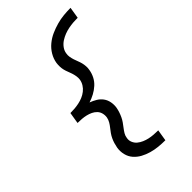

<svg xmlns="http://www.w3.org/2000/svg" viewBox="-289 -929 1178 1178"><g transform="rotate(-45 300.0 -340.0)"><path d="M409 153Q379 153 349.5 150Q320 147 292 139Q264 131 239 117.5Q214 104 195.5 83Q177 62 170 33Q163 4 168 -25Q171 -41 175.5 -56Q180 -71 187 -86Q194 -101 203.5 -114.5Q213 -128 223.5 -141Q234 -154 242.5 -168.5Q251 -183 254 -199Q257 -217 252.5 -234.5Q248 -252 236 -264.5Q224 -277 208 -284.5Q192 -292 175 -296Q158 -300 140 -301.5Q122 -303 103 -303L106 -322L115 -377Q134 -377 152.5 -378.5Q171 -380 190 -384Q209 -388 227 -395.5Q245 -403 261 -415.5Q277 -428 287.5 -445Q298 -462 301 -481Q303 -496 300.5 -511Q298 -526 293.5 -540Q289 -554 283.5 -567.5Q278 -581 274.5 -595Q271 -609 270.5 -624.5Q270 -640 272 -655Q277 -686 293.5 -714Q310 -742 335.5 -763Q361 -784 390.5 -797Q420 -810 450.5 -818.5Q481 -827 511.5 -830Q542 -833 572 -833L560 -759Q540 -759 520.5 -757.5Q501 -756 480.5 -752Q460 -748 440.5 -740.5Q421 -733 403 -721.5Q385 -710 372 -692.5Q359 -675 356 -655Q353 -640 355.5 -625Q358 -610 362.5 -596Q367 -582 372.5 -568.5Q378 -555 381.5 -541Q385 -527 386 -511.5Q387 -496 384 -481Q380 -456 368 -432.5Q356 -409 336 -391Q316 -373 292.5 -360.5Q269 -348 244 -340Q266 -332 286 -320Q306 -308 319.5 -289.5Q333 -271 337.5 -247Q342 -223 338 -199Q335 -183 330 -168Q325 -153 318 -138Q311 -123 301.5 -109.5Q292 -96 281.5 -82.5Q271 -69 262.5 -55Q254 -41 252 -25Q248 -6 255.5 12Q263 30 277 41.5Q291 53 308.5 60.5Q326 68 344 72Q362 76 382 77.5Q402 79 421 79Z"/></g></svg>

Font: Iosevka Curly Extended Oblique
Style: Regular
Weight: 400
Width: 7
Italic angle: -9°
Monospace: yes
Designer: Belleve Invis
Foundry: Belleve Invis
Version: Version 11.1.0; ttfautohint (v1.8.3)